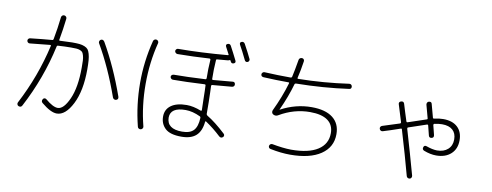

<svg xmlns="http://www.w3.org/2000/svg" viewBox="-70 -1205 4140 1617"><g transform="rotate(10 2000.0 -396.0)"><path d="M130.9 -516.6Q122.1 -515.6 115.2 -521.5Q108.4 -527.3 107.4 -536.1Q106.4 -544.9 112.3 -551.8Q118.2 -558.6 127 -559.6Q228.5 -571.3 313.5 -578.1Q321.3 -578.1 323.2 -587.9Q341.8 -686.5 351.6 -778.3Q352.5 -788.1 359.9 -794.4Q367.2 -800.8 377 -799.8Q386.7 -798.8 393.1 -791.5Q399.4 -784.2 398.4 -774.4Q387.7 -681.6 371.1 -590.8Q369.1 -583 377.9 -583Q458 -586.9 481.4 -586.9Q520.5 -586.9 544.4 -584.5Q568.4 -582 588.4 -573.7Q608.4 -565.4 618.2 -553.2Q627.9 -541 634.8 -516.6Q641.6 -492.2 644 -462.4Q646.5 -432.6 646.5 -384.8Q646.5 -202.1 588.9 -88.4Q531.2 25.4 457 25.4Q405.3 25.4 326.2 -40Q308.6 -53.7 321.3 -74.2Q326.2 -82 335 -83Q343.8 -84 350.6 -78.1Q416 -22.5 457 -22.5Q507.8 -22.5 552.7 -122.6Q597.7 -222.7 597.7 -391.6Q597.7 -429.7 596.7 -452.1Q595.7 -474.6 590.3 -493.7Q585 -512.7 578.6 -521Q572.3 -529.3 557.1 -535.2Q542 -541 525.4 -542Q508.8 -543 480.5 -543Q428.7 -543 369.1 -539.1Q360.4 -539.1 358.4 -529.3Q297.9 -251 161.1 8.8Q151.4 28.3 128.9 19.5Q121.1 15.6 118.2 6.8Q115.2 -2 119.1 -9.8Q249 -258.8 309.6 -526.4Q311.5 -534.2 303.7 -534.2Q239.3 -528.3 130.9 -516.6ZM900.4 -190.4Q815.4 -430.7 706.1 -619.1Q701.2 -627 704.1 -636.7Q707 -646.5 714.8 -650.4Q733.4 -660.2 747.1 -639.6Q858.4 -446.3 944.3 -204.1Q951.2 -181.6 929.7 -174.8Q920.9 -171.9 912.1 -176.8Q903.3 -181.6 900.4 -190.4Z M1965.8 -681.6Q1947.3 -674.8 1938.5 -694.3Q1903.3 -767.6 1877 -813.5Q1868.2 -832 1885.7 -838.9Q1904.3 -845.7 1915 -828.1Q1954.1 -756.8 1976.6 -709Q1980.5 -702.1 1977.1 -693.4Q1973.6 -684.6 1965.8 -681.6ZM1522.5 -7.8Q1590.8 -7.8 1621.6 -41Q1652.3 -74.2 1655.3 -148.4Q1655.3 -157.2 1649.4 -160.2Q1582 -192.4 1522.5 -192.4Q1392.6 -192.4 1391.6 -105.5Q1392.6 -7.8 1522.5 -7.8ZM1647.5 -209Q1650.4 -208 1653.3 -210Q1656.2 -211.9 1656.2 -214.8Q1655.3 -250 1653.8 -305.7Q1652.3 -361.3 1652.3 -377.9Q1650.4 -410.2 1650.4 -425.8Q1650.4 -433.6 1640.6 -433.6Q1476.6 -424.8 1371.1 -424.8Q1362.3 -424.8 1355.5 -431.6Q1348.6 -438.5 1348.6 -447.3Q1348.6 -456.1 1356 -461.9Q1363.3 -467.8 1372.1 -467.8Q1479.5 -467.8 1640.6 -476.6Q1648.4 -476.6 1649.4 -486.3Q1647.5 -564.5 1653.3 -644.5Q1653.3 -653.3 1644.5 -654.3Q1507.8 -645.5 1372.1 -644.5Q1363.3 -644.5 1356 -651.4Q1348.6 -658.2 1348.6 -667Q1348.6 -675.8 1355 -682.1Q1361.3 -688.5 1370.1 -688.5Q1568.4 -689.5 1791 -709Q1799.8 -709 1795.9 -716.8Q1794.9 -718.8 1764.6 -776.4Q1755.9 -794.9 1773.4 -801.8Q1792 -808.6 1801.8 -792Q1832 -736.3 1862.3 -674.8Q1871.1 -656.2 1851.6 -649.4Q1834 -642.6 1825.2 -660.2Q1824.2 -662.1 1823.2 -664.1Q1822.3 -666 1821.3 -668Q1818.4 -673.8 1810.5 -669.9Q1804.7 -666 1799.8 -666Q1733.4 -660.2 1710 -658.2Q1700.2 -658.2 1700.2 -649.4Q1694.3 -567.4 1696.3 -489.3Q1696.3 -481.4 1704.1 -481.4Q1785.2 -487.3 1871.1 -496.1Q1890.6 -498 1892.6 -476.6Q1893.6 -467.8 1887.7 -460.9Q1881.8 -454.1 1873 -453.1Q1780.3 -444.3 1705.1 -438.5Q1697.3 -438.5 1697.3 -427.7Q1697.3 -413.1 1699.2 -377Q1702.1 -295.9 1702.1 -191.4Q1702.1 -183.6 1710 -177.7Q1782.2 -134.8 1871.1 -51.8Q1877.9 -45.9 1877.9 -37.1Q1877.9 -28.3 1871.1 -22.5Q1855.5 -8.8 1838.9 -22.5Q1775.4 -82 1708 -127Q1706.1 -128.9 1703.1 -127.4Q1700.2 -126 1700.2 -123Q1692.4 -42 1649.4 -3.4Q1606.4 35.2 1524.4 35.2Q1426.8 35.2 1385.3 -4.4Q1343.8 -43.9 1343.8 -105.5Q1343.8 -167 1391.1 -201.2Q1438.5 -235.4 1524.4 -235.4Q1581.1 -235.4 1647.5 -209ZM1177.7 33.2Q1168 35.2 1159.7 30.3Q1151.4 25.4 1149.4 14.6Q1104.5 -165 1104 -350.1Q1103.5 -535.2 1149.4 -714.8Q1151.4 -724.6 1159.7 -730Q1168 -735.4 1177.7 -733.4Q1186.5 -731.4 1191.9 -723.6Q1197.3 -715.8 1195.3 -707Q1151.4 -535.2 1151.4 -350.1Q1151.4 -165 1195.3 6.8Q1197.3 15.6 1191.9 23.4Q1186.5 31.2 1177.7 33.2Z M2120.1 -578.1Q2097.7 -580.1 2097.7 -599.6Q2097.7 -608.4 2105 -615.2Q2112.3 -622.1 2121.1 -621.1Q2236.3 -615.2 2343.8 -615.2Q2353.5 -615.2 2356.4 -624Q2369.1 -679.7 2384.8 -772.5Q2385.7 -782.2 2394 -788.1Q2402.3 -793.9 2412.1 -793Q2421.9 -792 2427.2 -784.7Q2432.6 -777.3 2430.7 -767.6Q2418.9 -688.5 2403.3 -624Q2401.4 -615.2 2409.2 -615.2Q2624 -618.2 2841.8 -649.4Q2850.6 -650.4 2857.4 -644.5Q2864.3 -638.7 2865.2 -629.9Q2867.2 -608.4 2846.7 -606.4Q2630.9 -576.2 2399.4 -573.2Q2389.6 -573.2 2386.7 -565.4Q2355.5 -455.1 2300.8 -335.9L2299.8 -335Q2298.8 -334 2299.8 -333H2301.8Q2427.7 -400.4 2563.5 -400.4Q2681.6 -400.4 2744.6 -351.6Q2807.6 -302.7 2807.6 -211.9Q2807.6 -100.6 2714.4 -37.6Q2621.1 25.4 2453.1 25.4Q2374 25.4 2283.2 6.8Q2274.4 5.9 2269 -1.5Q2263.7 -8.8 2265.6 -18.1Q2267.6 -27.3 2274.9 -32.2Q2282.2 -37.1 2291 -36.1Q2383.8 -18.6 2453.1 -17.6Q2602.5 -17.6 2681.2 -68.4Q2759.8 -119.1 2759.8 -211.9Q2759.8 -283.2 2708.5 -320.3Q2657.2 -357.4 2557.6 -357.4Q2420.9 -357.4 2296.9 -284.2Q2277.3 -271.5 2254.9 -283.2Q2246.1 -288.1 2243.2 -297.4Q2240.2 -306.6 2244.1 -317.4Q2304.7 -444.3 2339.8 -564.5Q2341.8 -572.3 2334 -572.3Q2230.5 -572.3 2120.1 -578.1Z M3187.5 -304.7Q3178.7 -301.8 3170.4 -306.2Q3162.1 -310.5 3159.2 -319.8Q3156.2 -329.1 3160.6 -336.9Q3165 -344.7 3173.8 -347.7Q3253.9 -373 3320.3 -394.5Q3327.1 -397.5 3326.2 -405.3Q3285.2 -540 3281.2 -550.8Q3274.4 -570.3 3294.9 -578.1Q3317.4 -585 3324.2 -564.5Q3331.1 -540 3346.2 -492.7Q3361.3 -445.3 3369.1 -420.9Q3371.1 -413.1 3378.9 -415L3400.4 -421.9Q3502 -457 3534.2 -466.8Q3543 -468.8 3541 -476.6Q3536.1 -495.1 3525.9 -532.7Q3515.6 -570.3 3510.7 -588.9Q3508.8 -597.7 3513.2 -606.4Q3517.6 -615.2 3527.3 -617.2Q3549.8 -622.1 3553.7 -601.6Q3563.5 -564.5 3584 -489.3Q3585 -482.4 3594.7 -484.4Q3635.7 -494.1 3671.9 -494.1Q3751 -494.1 3794.4 -453.6Q3837.9 -413.1 3837.9 -340.8Q3837.9 -267.6 3791 -224.6Q3744.1 -181.6 3665 -181.6Q3615.2 -181.6 3559.6 -203.1Q3540 -210.9 3546.9 -232.4Q3553.7 -251 3573.2 -244.1Q3624 -225.6 3664.1 -224.6Q3722.7 -224.6 3757.3 -255.9Q3792 -287.1 3792 -340.8Q3792 -392.6 3760.7 -420.9Q3729.5 -449.2 3669.9 -449.2Q3641.6 -449.2 3604.5 -441.4Q3596.7 -439.5 3597.7 -429.7Q3613.3 -365.2 3618.2 -347.7Q3623 -325.2 3602.1 -320.8Q3581.1 -316.4 3576.2 -336.9Q3572.3 -354.5 3555.7 -418.9Q3553.7 -426.8 3544.9 -424.8Q3539.1 -422.9 3426.8 -384.8Q3418 -381.8 3391.6 -373Q3384.8 -370.1 3386.7 -361.3Q3446.3 -159.2 3496.1 21.5Q3498 30.3 3493.7 38.6Q3489.3 46.9 3480 48.8Q3470.7 50.8 3462.4 45.9Q3454.1 41 3452.1 32.2Q3407.2 -135.7 3343.8 -346.7Q3341.8 -356.4 3333 -352.5Q3234.4 -318.4 3187.5 -304.7Z"/></g></svg>

Font: Rounded Mgen+ 2m light
Style: Regular
Weight: 200
Designer: [Source Han Sans]
Ryoko NISHIZUKA  (kana & ideographs); Paul D. Hunt (Latin, Greek & Cyrillic); Wenlong ZHANG  (bopomofo
Version: Version 1.059.20150602